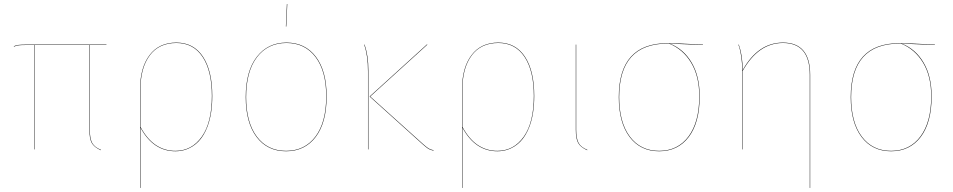

<svg xmlns="http://www.w3.org/2000/svg" viewBox="-20 -737 4701 947"><path d="M423 -515V-97Q423 -54 434.5 -32.5Q446 -11 478 2L477 4Q444 -11 432.5 -32Q421 -53 421 -97V-515H150V0H148V-515H109Q85 -515 72.5 -513.5Q60 -512 49 -507L48 -509Q59 -514 72 -515.5Q85 -517 109 -517H505V-515Z M1027 -264Q1027 -176 1004 -114.5Q981 -53 939.5 -22Q898 9 845 9Q736 9 673 -107V190H671V-299Q671 -403 717.5 -465Q764 -527 850 -527Q935 -527 981 -457.5Q1027 -388 1027 -264ZM1025 -264Q1025 -387 979.5 -456Q934 -525 850 -525Q764 -525 718.5 -463.5Q673 -402 673 -299V-111Q736 7 845 7Q926 7 975.5 -63Q1025 -133 1025 -264Z M1591 -262Q1591 -133 1537.5 -62Q1484 9 1391 9Q1298 9 1245 -62Q1192 -133 1192 -258Q1192 -386 1246.5 -456.5Q1301 -527 1393 -527Q1485 -527 1538 -457Q1591 -387 1591 -262ZM1194 -258Q1194 -134 1246.5 -63.5Q1299 7 1391 7Q1483 7 1536 -63.5Q1589 -134 1589 -262Q1589 -386 1536.5 -455.5Q1484 -525 1393 -525Q1301 -525 1247.5 -455Q1194 -385 1194 -258ZM1397 -717 1392 -606H1390L1395 -717Z M1806 -261 2065 -28Q2083 -12 2093 -5.5Q2103 1 2119 4L2118 6Q2102 3 2092 -3.5Q2082 -10 2064 -26L1803 -261L2086 -518L2088 -517ZM1797 -390V0H1795V-385Q1795 -463 1776 -517H1778Q1797 -463 1797 -390Z M2615 -264Q2615 -176 2592 -114.5Q2569 -53 2527.5 -22Q2486 9 2433 9Q2324 9 2261 -107V190H2259V-299Q2259 -403 2305.5 -465Q2352 -527 2438 -527Q2523 -527 2569 -457.5Q2615 -388 2615 -264ZM2613 -264Q2613 -387 2567.5 -456Q2522 -525 2438 -525Q2352 -525 2306.5 -463.5Q2261 -402 2261 -299V-111Q2324 7 2433 7Q2514 7 2563.5 -63Q2613 -133 2613 -264Z M2822 -97Q2822 -54 2833.5 -32.5Q2845 -11 2877 2L2876 4Q2843 -11 2831.5 -32Q2820 -53 2820 -97V-517H2822Z M3447 -515 3284 -522Q3352 -495 3391.5 -428Q3431 -361 3431 -262Q3431 -133 3377.5 -62Q3324 9 3231 9Q3138 9 3085 -62Q3032 -133 3032 -258Q3032 -524 3273 -524Q3314 -524 3447 -517ZM3280 -522H3273Q3034 -522 3034 -258Q3034 -134 3086.5 -63.5Q3139 7 3231 7Q3323 7 3376 -64Q3429 -135 3429 -262Q3429 -361 3389 -427.5Q3349 -494 3280 -522Z M3976 -368V190H3974V-368Q3974 -525 3842 -525Q3720 -525 3643 -387V0H3641V-385Q3641 -463 3622 -517H3624Q3643 -463 3643 -391Q3719 -527 3842 -527Q3976 -527 3976 -368Z M4591 -515 4428 -522Q4496 -495 4535.5 -428Q4575 -361 4575 -262Q4575 -133 4521.5 -62Q4468 9 4375 9Q4282 9 4229 -62Q4176 -133 4176 -258Q4176 -524 4417 -524Q4458 -524 4591 -517ZM4424 -522H4417Q4178 -522 4178 -258Q4178 -134 4230.5 -63.5Q4283 7 4375 7Q4467 7 4520 -64Q4573 -135 4573 -262Q4573 -361 4533 -427.5Q4493 -494 4424 -522Z"/></svg>

Font: FiraGO Two
Style: Regular
Weight: 100
Designer: bBox Type
Foundry: bBox Type GmbH
Version: Version 1.001